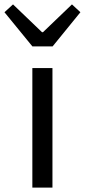

<svg xmlns="http://www.w3.org/2000/svg" viewBox="-55 -853 385 873"><path d="M92.1 0V-543.4H183.5V0ZM92.2 -642.1 -34.7 -797.4 4.2 -833 136 -706.6H140.4L272.2 -833L310.6 -797.4L184.3 -642.1Z"/></svg>

Font: Noto Sans KR Thin
Style: Regular
Weight: 100
Designer: Ryoko NISHIZUKA 西塚涼子 (kana, bopomofo & ideographs); Paul D. Hunt (Latin, Greek & Cyrillic); Sandoll Communications 산돌커뮤니
Foundry: Adobe
Version: Version 2.004-H2;hotconv 1.0.118;makeotfexe 2.5.65603